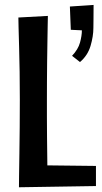

<svg xmlns="http://www.w3.org/2000/svg" viewBox="-20 -770 422 794"><path d="M58.4 4.4Q58.4 -9.6 58.9 -46.5Q59.4 -83.4 60.2 -134.7Q61 -186 61.5 -244.4Q62 -302.8 62 -359.4Q62 -416.6 61.2 -472.7Q60.4 -528.8 59 -576.1Q57.6 -623.4 56.8 -655.7Q56 -688 56 -697.6L178 -704.2Q177.6 -693.4 177.2 -665.1Q176.8 -636.8 176.1 -597.4Q175.4 -558 174.9 -514.9Q174.4 -471.8 174.2 -431.1Q174 -390.4 174 -359Q174 -328 174 -287.1Q174 -246.2 174.5 -202.2Q175 -158.2 175.5 -117.9Q176 -77.6 176.2 -47.5Q176.4 -17.4 176.8 -3.8ZM58.4 4.4 116.8 -86.8 376.8 -83.8V-0.6ZM310.8 -513.4 278 -539.2Q303.2 -565.8 310.9 -594.1Q318.6 -622.4 318.6 -644.6L272.8 -646.8L269 -743L367 -749.6Q367 -733.2 366.8 -717.9Q366.6 -702.6 366.6 -687.3Q366.6 -672 366.2 -654.4Q366.2 -620.2 354.5 -580.4Q342.8 -540.6 310.8 -513.4Z"/></svg>

Font: Truculenta
Style: Regular
Weight: 400
Designer: Ivan Castro, Eva Sanz & Omnibus-Type Team
Foundry: Omnibus-Type
Version: Version 1.002